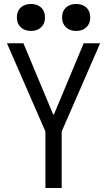

<svg xmlns="http://www.w3.org/2000/svg" viewBox="-20 -948 540 968"><path d="M209 0V-285L15 -730H98L248 -371H252L402 -730H485L291 -285V0ZM136 -792Q104 -792 84.5 -810.5Q65 -829 65 -860Q65 -892 84.5 -910Q104 -928 136 -928Q168 -928 187.5 -910Q207 -892 207 -860Q207 -829 187.5 -810.5Q168 -792 136 -792ZM364 -792Q332 -792 312.5 -810.5Q293 -829 293 -860Q293 -892 312.5 -910Q332 -928 364 -928Q396 -928 415.5 -910Q435 -892 435 -860Q435 -829 415.5 -810.5Q396 -792 364 -792Z"/></svg>

Font: M PLUS Code Latin
Style: Regular
Weight: 400
Designer: Coji Morishita
Foundry: UNDERFOREST DESIGN
Version: Version 1.002; ttfautohint (v1.8.3)